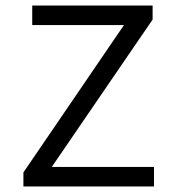

<svg xmlns="http://www.w3.org/2000/svg" viewBox="-20 -677 640 697"><path d="M65 0V-51L430 -586H97V-657H534V-606L168 -71H539V0Z"/></svg>

Font: Source Code Variable
Style: Regular
Weight: 400
Monospace: yes
Designer: Paul D. Hunt, Teo Tuominen
Foundry: Adobe Systems Incorporated
Version: Version 1.010;hotconv 1.0.106;makeotfexe 2.5.65593